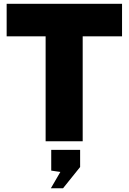

<svg xmlns="http://www.w3.org/2000/svg" viewBox="-20 -743 677 1010"><path d="M220 0V-552H15V-723H622V-552H415V0ZM247.5 247.5 297.5 161.5 249.5 154.5V45.5H401.5V135.5L311.5 247.5Z"/></svg>

Font: Public Sans Thin Black
Style: Regular
Weight: 900
Version: Version 2.001